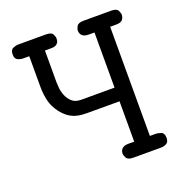

<svg xmlns="http://www.w3.org/2000/svg" viewBox="-114 -708 754 805"><g transform="rotate(-20 262.5 -305.5)"><path d="M18 -579Q18 -600 31 -605.5Q44 -611 55 -611H178Q202 -611 208 -599.5Q214 -588 214 -580Q214 -569 210 -562.5Q206 -556 200 -553Q194 -550 188 -549.5Q182 -549 179 -549H151V-407Q151 -399 152.5 -382Q154 -365 161 -347.5Q168 -330 182.5 -316.5Q197 -303 223 -303H372V-549H347Q327 -549 318 -557.5Q309 -566 309 -580Q309 -588 315.5 -599.5Q322 -611 346 -611H469Q493 -611 499 -599.5Q505 -588 505 -580Q505 -568 497.5 -558.5Q490 -549 468 -549H442V-62H468Q478 -62 491.5 -57Q505 -52 505 -31Q505 -12 493.5 -6Q482 0 468 0H346Q322 0 315.5 -11.5Q309 -23 309 -31Q309 -45 318 -53.5Q327 -62 347 -62H372V-242H227Q217 -242 204 -243Q191 -244 176 -248.5Q161 -253 146 -263.5Q131 -274 116 -293Q95 -321 88 -350.5Q81 -380 81 -412V-549H56Q41 -549 29.5 -555Q18 -561 18 -579Z"/></g></svg>

Font: CMU Typewriter Custom
Style: Regular
Weight: 500
Monospace: yes
Version: Version 0.7.0